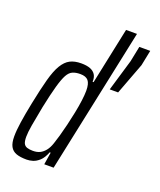

<svg xmlns="http://www.w3.org/2000/svg" viewBox="-139 -830 769 925"><g transform="rotate(20 245.0 -367.5)"><path d="M109 8Q76 8 55.5 0.5Q35 -7 25 -25.5Q15 -44 15 -77Q15 -107 21.5 -151Q28 -195 40 -254Q56 -333 70 -384.5Q84 -436 101.5 -465Q119 -494 142 -506Q165 -518 199 -518Q227 -518 245 -511Q263 -504 272 -490Q281 -476 280 -453H285L346 -743H402L245 0H197L207 -63H202Q190 -32 173.5 -17Q157 -2 140.5 3Q124 8 109 8ZM123 -42Q144 -42 159 -49.5Q174 -57 186 -72Q198 -87 206 -111Q212 -128 220 -156Q228 -184 236 -217.5Q244 -251 251 -285.5Q258 -320 262 -350.5Q266 -381 266 -402Q266 -438 253.5 -453Q241 -468 212 -468Q189 -468 173 -461Q157 -454 145.5 -433Q134 -412 122 -369.5Q110 -327 95 -255Q83 -194 76.5 -155.5Q70 -117 70 -95Q70 -72 75.5 -61Q81 -50 93 -46Q105 -42 123 -42ZM370 -447 418 -609 434 -688H490L474 -609L413 -447Z"/></g></svg>

Font: Saira UltraCondensed
Style: Italic
Weight: 400
Width: 1
Italic angle: -12°
Designer: Hector Gatti with collaboration of the Omnibus-Type team
Foundry: Omnibus-Type
Version: Version 1.101